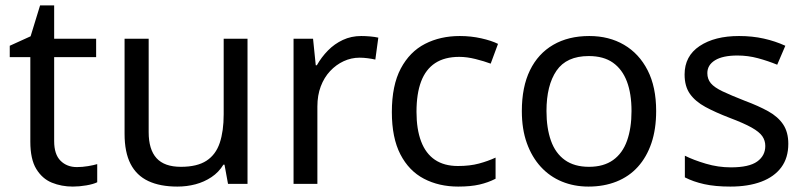

<svg xmlns="http://www.w3.org/2000/svg" viewBox="-20 -679 2976 709"><path d="M264 -62Q284 -62 305 -65.5Q326 -69 339 -73V-6Q325 1 299 5.5Q273 10 249 10Q207 10 171.5 -4.5Q136 -19 114 -55Q92 -91 92 -156V-468H16V-510L93 -545L128 -659H180V-536H335V-468H180V-158Q180 -109 203.5 -85.5Q227 -62 264 -62Z M894 -536V0H822L809 -71H805Q788 -43 761 -25Q734 -7 702 1.5Q670 10 635 10Q571 10 527.5 -10.5Q484 -31 462 -74Q440 -117 440 -185V-536H529V-191Q529 -127 558 -95Q587 -63 648 -63Q708 -63 742.5 -85.5Q777 -108 791.5 -151.5Q806 -195 806 -257V-536Z M1314 -546Q1329 -546 1346.5 -544.5Q1364 -543 1377 -540L1366 -459Q1353 -462 1337.5 -464Q1322 -466 1308 -466Q1277 -466 1249 -453Q1221 -440 1199 -416.5Q1177 -393 1164.5 -360Q1152 -327 1152 -286V0H1064V-536H1136L1146 -438H1150Q1167 -468 1191 -492.5Q1215 -517 1246 -531.5Q1277 -546 1314 -546Z M1672 10Q1601 10 1545.5 -19Q1490 -48 1458.5 -109Q1427 -170 1427 -265Q1427 -364 1460 -426Q1493 -488 1549.5 -517Q1606 -546 1678 -546Q1719 -546 1757 -537.5Q1795 -529 1819 -517L1792 -444Q1768 -453 1736 -461Q1704 -469 1676 -469Q1622 -469 1587 -446Q1552 -423 1535 -378Q1518 -333 1518 -266Q1518 -202 1535 -157Q1552 -112 1586 -89Q1620 -66 1671 -66Q1715 -66 1748.5 -75Q1782 -84 1810 -97V-19Q1783 -5 1750.5 2.5Q1718 10 1672 10Z M2403 -269Q2403 -202 2385.5 -150.5Q2368 -99 2335.5 -63Q2303 -27 2256.5 -8.5Q2210 10 2153 10Q2100 10 2055 -8.5Q2010 -27 1977 -63Q1944 -99 1925.5 -150.5Q1907 -202 1907 -269Q1907 -358 1937 -419.5Q1967 -481 2023 -513.5Q2079 -546 2156 -546Q2229 -546 2284.5 -513.5Q2340 -481 2371.5 -419.5Q2403 -358 2403 -269ZM1998 -269Q1998 -206 2014.5 -159.5Q2031 -113 2066 -88Q2101 -63 2155 -63Q2209 -63 2244 -88Q2279 -113 2295.5 -159.5Q2312 -206 2312 -269Q2312 -333 2295 -378Q2278 -423 2243.5 -447.5Q2209 -472 2154 -472Q2072 -472 2035 -418Q1998 -364 1998 -269Z M2891 -148Q2891 -96 2865 -61Q2839 -26 2791 -8Q2743 10 2677 10Q2621 10 2580.5 1Q2540 -8 2509 -24V-104Q2541 -88 2586.5 -74.5Q2632 -61 2679 -61Q2746 -61 2776 -82.5Q2806 -104 2806 -140Q2806 -160 2795 -176Q2784 -192 2755.5 -208Q2727 -224 2674 -244Q2622 -264 2585 -284Q2548 -304 2528 -332Q2508 -360 2508 -404Q2508 -472 2563.5 -509Q2619 -546 2709 -546Q2758 -546 2800.5 -536.5Q2843 -527 2880 -510L2850 -440Q2816 -454 2779 -464Q2742 -474 2703 -474Q2649 -474 2620.5 -456.5Q2592 -439 2592 -409Q2592 -387 2605 -371.5Q2618 -356 2648.5 -341.5Q2679 -327 2730 -307Q2781 -288 2817 -268Q2853 -248 2872 -219.5Q2891 -191 2891 -148Z"/></svg>

Font: Noto Sans Sinhala
Style: Regular
Weight: 400
Designer: Jelle Bosma - Monotype Design Team
Foundry: Monotype Imaging Inc.
Version: Version 2.006